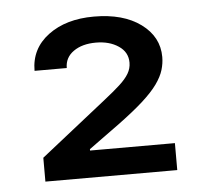

<svg xmlns="http://www.w3.org/2000/svg" viewBox="-38 -880 519 481"><g transform="rotate(-5 221.0 -639.5)"><path d="M57.6 -438.5V-498.5L223.6 -629.9Q247.1 -648.4 262.7 -662.6Q278.3 -676.8 285.9 -689.7Q293.5 -702.6 293.5 -717.3Q293.5 -743.7 270.5 -759Q247.6 -774.4 213.9 -774.4Q179.2 -774.4 157.5 -759Q135.7 -743.7 135.7 -717.3H54.7Q54.7 -772.9 99.4 -806.4Q144 -839.8 214.4 -839.8Q288.1 -839.8 332.3 -807.4Q376.5 -774.9 376.5 -724.1Q376.5 -708 371.6 -691.7Q366.7 -675.3 353.5 -656.7Q340.3 -638.2 315.4 -615.7Q290.5 -593.3 250.5 -564L175.8 -509.8V-506.3H389.2V-438.5Z"/></g></svg>

Font: Inter Variable LoSnoCo
Style: Regular
Weight: 400
Designer: Rasmus Andersson
Foundry: rsms
Version: Version 4.000;git-a52131595; featfreeze: case,dlig,ss01,ss02